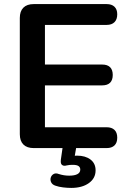

<svg xmlns="http://www.w3.org/2000/svg" viewBox="-20 -725 637 940"><path d="M145 0Q112 0 94.5 -17.5Q77 -35 77 -68V-637Q77 -670 94.5 -687.5Q112 -705 145 -705H502Q527 -705 540.5 -692Q554 -679 554 -655Q554 -630 540.5 -616.5Q527 -603 502 -603H200V-409H480Q506 -409 519 -396Q532 -383 532 -358Q532 -333 519 -320Q506 -307 480 -307H200V-102H502Q527 -102 540.5 -89Q554 -76 554 -51Q554 -26 540.5 -13Q527 0 502 0ZM329 195Q310 195 289 192.5Q268 190 251 184Q236 179 230.5 167.5Q225 156 228.5 144.5Q232 133 242.5 127Q253 121 268 127Q281 131 293 133Q305 135 319 135Q345 135 359 127.5Q373 120 373 105Q373 94 364.5 88Q356 82 336 82Q329 82 321.5 82.5Q314 83 306 85Q299 87 293.5 86.5Q288 86 283 82Q279 78 278 72Q277 66 278 56L289 -20H356L343 56L311 45Q323 41 335 39Q347 37 357 37Q398 37 423 56Q448 75 448 109Q448 148 415 171.5Q382 195 329 195Z"/></svg>

Font: Nunito ExtraLight
Style: Regular
Weight: 200
Designer: Vernon Adams
Foundry: Vernon Adams
Version: Version 3.602